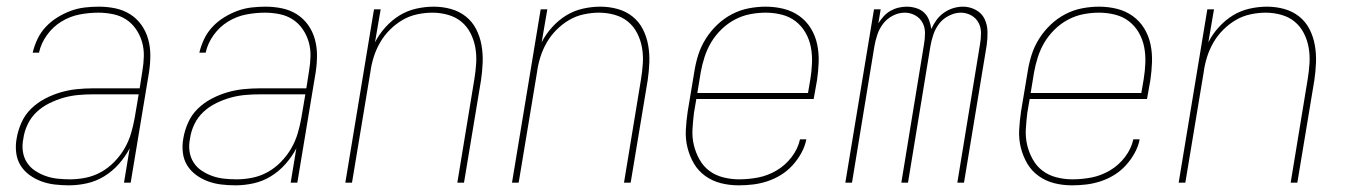

<svg xmlns="http://www.w3.org/2000/svg" viewBox="-20 -548 4040 576"><path d="M187 8Q165 8 144 5.5Q123 3 104 -4Q85 -11 68.5 -23Q52 -35 41.5 -52Q31 -69 28.5 -90.5Q26 -112 30 -133Q34 -157 44.5 -180.5Q55 -204 73.5 -222Q92 -240 115 -252Q138 -264 162 -271Q186 -278 210.5 -280.5Q235 -283 259 -283H399L407 -334Q411 -357 411.5 -379.5Q412 -402 406 -422.5Q400 -443 388 -460.5Q376 -478 358.5 -489.5Q341 -501 319 -505.5Q297 -510 275 -510Q247 -510 218.5 -504.5Q190 -499 164.5 -483.5Q139 -468 121 -443Q103 -418 97 -390H78Q83 -411 92.5 -431Q102 -451 117.5 -467.5Q133 -484 152.5 -496Q172 -508 192.5 -515.5Q213 -523 234 -525.5Q255 -528 276 -528Q302 -528 326 -523Q350 -518 370 -505.5Q390 -493 404 -473.5Q418 -454 424.5 -430.5Q431 -407 431 -382Q431 -357 427 -331L372 0H352L369 -103Q356 -78 336.5 -56Q317 -34 292.5 -19Q268 -4 240.5 2Q213 8 187 8ZM190 -10Q214 -10 238 -15Q262 -20 283.5 -32Q305 -44 323 -62.5Q341 -81 353.5 -102.5Q366 -124 373 -147.5Q380 -171 384 -194L396 -265H259Q237 -265 215 -263Q193 -261 171.5 -255Q150 -249 128.5 -238.5Q107 -228 90 -212Q73 -196 63 -175Q53 -154 50 -132Q46 -113 48.5 -94.5Q51 -76 60.5 -61Q70 -46 85 -36Q100 -26 117 -20Q134 -14 152.5 -12Q171 -10 190 -10Z M687 8Q665 8 644 5.5Q623 3 604 -4Q585 -11 568.5 -23Q552 -35 541.5 -52Q531 -69 528.5 -90.5Q526 -112 530 -133Q534 -157 544.5 -180.5Q555 -204 573.5 -222Q592 -240 615 -252Q638 -264 662 -271Q686 -278 710.5 -280.5Q735 -283 759 -283H899L907 -334Q911 -357 911.5 -379.5Q912 -402 906 -422.5Q900 -443 888 -460.5Q876 -478 858.5 -489.5Q841 -501 819 -505.5Q797 -510 775 -510Q747 -510 718.5 -504.5Q690 -499 664.5 -483.5Q639 -468 621 -443Q603 -418 597 -390H578Q583 -411 592.5 -431Q602 -451 617.5 -467.5Q633 -484 652.5 -496Q672 -508 692.5 -515.5Q713 -523 734 -525.5Q755 -528 776 -528Q802 -528 826 -523Q850 -518 870 -505.5Q890 -493 904 -473.5Q918 -454 924.5 -430.5Q931 -407 931 -382Q931 -357 927 -331L872 0H852L869 -103Q856 -78 836.5 -56Q817 -34 792.5 -19Q768 -4 740.5 2Q713 8 687 8ZM690 -10Q714 -10 738 -15Q762 -20 783.5 -32Q805 -44 823 -62.5Q841 -81 853.5 -102.5Q866 -124 873 -147.5Q880 -171 884 -194L896 -265H759Q737 -265 715 -263Q693 -261 671.5 -255Q650 -249 628.5 -238.5Q607 -228 590 -212Q573 -196 563 -175Q553 -154 550 -132Q546 -113 548.5 -94.5Q551 -76 560.5 -61Q570 -46 585 -36Q600 -26 617 -20Q634 -14 652.5 -12Q671 -10 690 -10Z M1016 0 1102 -520H1122L1105 -421Q1117 -445 1136.5 -466.5Q1156 -488 1179 -502Q1202 -516 1228.5 -522Q1255 -528 1281 -528Q1308 -528 1333 -521Q1358 -514 1377.5 -498.5Q1397 -483 1408.5 -460.5Q1420 -438 1424.5 -412.5Q1429 -387 1428 -360.5Q1427 -334 1423 -307L1372 0H1352L1403 -310Q1407 -334 1408.5 -358Q1410 -382 1406 -405Q1402 -428 1391.5 -448.5Q1381 -469 1364 -483Q1347 -497 1324 -503.5Q1301 -510 1277 -510Q1255 -510 1231.5 -505Q1208 -500 1187.5 -488Q1167 -476 1149.5 -458.5Q1132 -441 1120 -420Q1108 -399 1101 -376.5Q1094 -354 1091 -331L1036 0Z M1516 0 1602 -520H1622L1605 -421Q1617 -445 1636.5 -466.5Q1656 -488 1679 -502Q1702 -516 1728.5 -522Q1755 -528 1781 -528Q1808 -528 1833 -521Q1858 -514 1877.5 -498.5Q1897 -483 1908.5 -460.5Q1920 -438 1924.5 -412.5Q1929 -387 1928 -360.5Q1927 -334 1923 -307L1872 0H1852L1903 -310Q1907 -334 1908.5 -358Q1910 -382 1906 -405Q1902 -428 1891.5 -448.5Q1881 -469 1864 -483Q1847 -497 1824 -503.5Q1801 -510 1777 -510Q1755 -510 1731.5 -505Q1708 -500 1687.5 -488Q1667 -476 1649.5 -458.5Q1632 -441 1620 -420Q1608 -399 1601 -376.5Q1594 -354 1591 -331L1536 0Z M2196 8Q2168 8 2142.5 1.5Q2117 -5 2096 -20Q2075 -35 2062 -57Q2049 -79 2042.5 -105Q2036 -131 2037.5 -158.5Q2039 -186 2043 -213L2063 -333Q2067 -359 2075 -384Q2083 -409 2097.5 -432Q2112 -455 2132 -474Q2152 -493 2176 -505.5Q2200 -518 2226 -523Q2252 -528 2277 -528Q2305 -528 2331 -521.5Q2357 -515 2378 -500Q2399 -485 2412.5 -463Q2426 -441 2431.5 -415Q2437 -389 2436 -361.5Q2435 -334 2431 -307L2421 -251H2069L2062 -210Q2059 -186 2057.5 -161Q2056 -136 2061.5 -113Q2067 -90 2078.5 -69.5Q2090 -49 2108 -35.5Q2126 -22 2149.5 -16Q2173 -10 2197 -10Q2226 -10 2254.5 -15.5Q2283 -21 2309.5 -36.5Q2336 -52 2355 -77Q2374 -102 2380 -130H2399Q2395 -109 2384 -89Q2373 -69 2357.5 -52Q2342 -35 2322.5 -23Q2303 -11 2281.5 -4Q2260 3 2238.5 5.5Q2217 8 2196 8ZM2072 -269H2404L2411 -310Q2415 -334 2416 -359Q2417 -384 2412.5 -407Q2408 -430 2396.5 -450Q2385 -470 2367 -484Q2349 -498 2325.5 -504Q2302 -510 2277 -510Q2254 -510 2230.5 -505.5Q2207 -501 2185 -489.5Q2163 -478 2144.5 -460Q2126 -442 2113.5 -421Q2101 -400 2093.5 -376.5Q2086 -353 2082 -330Z M2516 0 2602 -520H2622L2615 -478Q2622 -489 2631 -499Q2640 -509 2651.5 -515.5Q2663 -522 2675.5 -525Q2688 -528 2700 -528Q2715 -528 2729 -523.5Q2743 -519 2752.5 -510Q2762 -501 2767 -488Q2772 -475 2774 -461Q2780 -475 2789.5 -488Q2799 -501 2812 -510Q2825 -519 2839.5 -523.5Q2854 -528 2869 -528Q2889 -528 2907 -518.5Q2925 -509 2933.5 -491.5Q2942 -474 2942.5 -453Q2943 -432 2940 -412L2872 0H2852L2920 -415Q2923 -432 2923 -449Q2923 -466 2915.5 -480Q2908 -494 2893.5 -502Q2879 -510 2862 -510Q2845 -510 2827 -501Q2809 -492 2797.5 -477Q2786 -462 2780 -444Q2774 -426 2771 -408L2704 0H2684L2752 -415Q2755 -432 2755 -449Q2755 -466 2747.5 -480Q2740 -494 2725.5 -502Q2711 -510 2694 -510Q2676 -510 2658.5 -501Q2641 -492 2629.5 -477Q2618 -462 2612 -444Q2606 -426 2603 -408L2536 0Z M3196 8Q3168 8 3142.5 1.5Q3117 -5 3096 -20Q3075 -35 3062 -57Q3049 -79 3042.5 -105Q3036 -131 3037.5 -158.5Q3039 -186 3043 -213L3063 -333Q3067 -359 3075 -384Q3083 -409 3097.5 -432Q3112 -455 3132 -474Q3152 -493 3176 -505.5Q3200 -518 3226 -523Q3252 -528 3277 -528Q3305 -528 3331 -521.5Q3357 -515 3378 -500Q3399 -485 3412.5 -463Q3426 -441 3431.5 -415Q3437 -389 3436 -361.5Q3435 -334 3431 -307L3421 -251H3069L3062 -210Q3059 -186 3057.5 -161Q3056 -136 3061.5 -113Q3067 -90 3078.5 -69.5Q3090 -49 3108 -35.5Q3126 -22 3149.5 -16Q3173 -10 3197 -10Q3226 -10 3254.5 -15.5Q3283 -21 3309.5 -36.5Q3336 -52 3355 -77Q3374 -102 3380 -130H3399Q3395 -109 3384 -89Q3373 -69 3357.5 -52Q3342 -35 3322.5 -23Q3303 -11 3281.5 -4Q3260 3 3238.5 5.5Q3217 8 3196 8ZM3072 -269H3404L3411 -310Q3415 -334 3416 -359Q3417 -384 3412.5 -407Q3408 -430 3396.5 -450Q3385 -470 3367 -484Q3349 -498 3325.5 -504Q3302 -510 3277 -510Q3254 -510 3230.5 -505.5Q3207 -501 3185 -489.5Q3163 -478 3144.5 -460Q3126 -442 3113.5 -421Q3101 -400 3093.5 -376.5Q3086 -353 3082 -330Z M3516 0 3602 -520H3622L3605 -421Q3617 -445 3636.5 -466.5Q3656 -488 3679 -502Q3702 -516 3728.5 -522Q3755 -528 3781 -528Q3808 -528 3833 -521Q3858 -514 3877.5 -498.5Q3897 -483 3908.5 -460.5Q3920 -438 3924.5 -412.5Q3929 -387 3928 -360.5Q3927 -334 3923 -307L3872 0H3852L3903 -310Q3907 -334 3908.5 -358Q3910 -382 3906 -405Q3902 -428 3891.5 -448.5Q3881 -469 3864 -483Q3847 -497 3824 -503.5Q3801 -510 3777 -510Q3755 -510 3731.5 -505Q3708 -500 3687.5 -488Q3667 -476 3649.5 -458.5Q3632 -441 3620 -420Q3608 -399 3601 -376.5Q3594 -354 3591 -331L3536 0Z"/></svg>

Font: Iosevka Term Curly Th Obl
Style: Regular
Weight: 100
Italic angle: -9°
Designer: Belleve Invis
Foundry: Belleve Invis
Version: Version 32.3.0